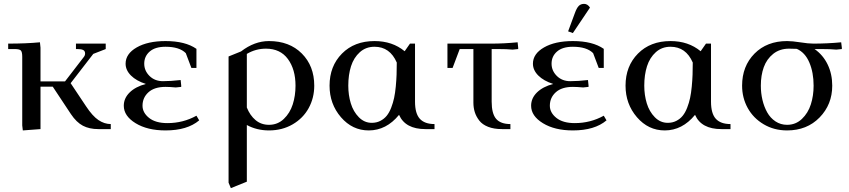

<svg xmlns="http://www.w3.org/2000/svg" viewBox="-20 -663 4362 986"><path d="M22 -411.1V-439Q115.2 -439 185.1 -445.8L188 -418V-245.1H314L410.2 -370.1Q417 -378.4 417 -388.2Q417 -400.9 407.5 -406Q397.9 -411.1 377.9 -411.1H370.1V-439H522.9V-411.1L459 -386.2L342.8 -235.8L421.9 -117.2Q455.1 -66.9 485.6 -46.4Q516.1 -25.9 548.8 -25.9V0H484.9Q439 0 405.8 -17.3Q372.6 -34.7 344.2 -77.1L251 -217.8H188V0L97.2 6.8L94.2 -19V-371.1Q94.2 -396 87.2 -403.6Q80.1 -411.1 55.2 -411.1Z M615.7 -120.1Q615.7 -158.7 645.8 -188.2Q675.8 -217.8 729 -231.9Q680.2 -247.6 652.6 -275.1Q625 -302.7 625 -335.9Q625 -386.7 681.9 -419.4Q738.8 -452.1 830.1 -452.1Q931.6 -452.1 988.8 -412.1V-314H962.9L934.1 -390.1Q901.4 -422.9 830.1 -422.9Q776.9 -422.9 748.8 -398.4Q720.7 -374 720.7 -335.9Q720.7 -299.8 747.8 -272.9Q774.9 -246.1 816.9 -246.1Q857.4 -246.1 907.7 -252L910.6 -224.1V-216.8L882.8 -213.9Q851.1 -216.8 830.1 -216.8Q772.9 -216.8 742.4 -189.2Q711.9 -161.6 711.9 -120.1Q711.9 -84.5 745.4 -57.6Q778.8 -30.8 839.8 -30.8Q920.4 -30.8 988.8 -68.8L1002.9 -44.9Q941.9 6.8 830.1 6.8Q736.8 6.8 676.3 -30.3Q615.7 -67.4 615.7 -120.1Z M1153.8 274.9V-373L1217.8 -398.9Q1286.6 -452.1 1361.3 -452.1Q1466.3 -452.1 1530 -388.2Q1593.8 -324.2 1593.8 -223.1Q1593.8 -160.2 1565.2 -107.9Q1536.6 -55.7 1482.9 -24.4Q1429.2 6.8 1361.3 6.8Q1298.8 6.8 1247.6 -21V270L1165.5 303.2ZM1247.6 -110.8Q1263.7 -70.3 1292.5 -46.1Q1321.3 -22 1361.3 -22Q1405.8 -22 1437.5 -52.2Q1469.2 -82.5 1483.4 -127Q1497.6 -171.4 1497.6 -223.1Q1497.6 -306.6 1458.5 -359.9Q1419.4 -413.1 1345.7 -413.1Q1293 -413.1 1247.6 -386.2Z M1672.4 -223.1Q1672.4 -323.2 1736.1 -387.7Q1799.8 -452.1 1903.3 -452.1Q1995.1 -452.1 2058.1 -399.9L2085.4 -439H2111.3V-141.1Q2111.3 -80.1 2136 -53Q2160.6 -25.9 2211.4 -25.9V0H2164.6Q2061.5 0 2029.3 -73.2Q1963.9 6.8 1873.5 6.8Q1789.6 6.8 1731 -61Q1672.4 -128.9 1672.4 -223.1ZM1768.6 -223.1Q1768.6 -174.8 1781.5 -132.3Q1794.4 -89.8 1822.8 -61Q1851.1 -32.2 1889.2 -32.2Q1913.6 -32.2 1933.1 -42.2Q1952.6 -52.2 1965.8 -68.4Q1979 -84.5 1988.8 -109.6Q1998.5 -134.8 2003.9 -159.9Q2009.3 -185.1 2012.5 -218.5Q2015.6 -252 2016.6 -279.5Q2017.6 -307.1 2017.6 -341.8Q1982.4 -422.9 1903.3 -422.9Q1858.9 -422.9 1827.9 -395Q1796.9 -367.2 1782.7 -323Q1768.6 -278.8 1768.6 -223.1Z M2277.8 -314V-439H2504.9Q2567.9 -439 2638.2 -445.8L2641.1 -418V-411.1L2612.8 -408.2Q2583 -411.1 2536.1 -411.1H2504.9V-141.1Q2504.9 -79.6 2527.8 -52.7Q2550.8 -25.9 2601.1 -25.9V0H2558.1Q2516.6 0 2486.8 -11.7Q2457 -23.4 2441.2 -43.9Q2425.3 -64.5 2418.2 -87.2Q2411.1 -109.9 2411.1 -136.2V-411.1H2340.8L2304.2 -314Z M2707.5 -120.1Q2707.5 -158.7 2737.5 -188.2Q2767.6 -217.8 2820.8 -231.9Q2772 -247.6 2744.4 -275.1Q2716.8 -302.7 2716.8 -335.9Q2716.8 -386.7 2773.7 -419.4Q2830.6 -452.1 2921.9 -452.1Q3023.4 -452.1 3080.6 -412.1V-314H3054.7L3025.9 -390.1Q2993.2 -422.9 2921.9 -422.9Q2868.7 -422.9 2840.6 -398.4Q2812.5 -374 2812.5 -335.9Q2812.5 -299.8 2839.6 -272.9Q2866.7 -246.1 2908.7 -246.1Q2949.2 -246.1 2999.5 -252L3002.4 -224.1V-216.8L2974.6 -213.9Q2942.9 -216.8 2921.9 -216.8Q2864.7 -216.8 2834.2 -189.2Q2803.7 -161.6 2803.7 -120.1Q2803.7 -84.5 2837.2 -57.6Q2870.6 -30.8 2931.6 -30.8Q3012.2 -30.8 3080.6 -68.8L3094.7 -44.9Q3033.7 6.8 2921.9 6.8Q2828.6 6.8 2768.1 -30.3Q2707.5 -67.4 2707.5 -120.1ZM2897.5 -502 2931.6 -594.2Q2941.4 -621.6 2951.9 -632.3Q2962.4 -643.1 2979.5 -643.1Q2997.6 -643.1 3009.8 -624L2921.9 -493.2Z M3192.4 -223.1Q3192.4 -323.2 3256.1 -387.7Q3319.8 -452.1 3423.3 -452.1Q3515.1 -452.1 3578.1 -399.9L3605.5 -439H3631.3V-141.1Q3631.3 -80.1 3656 -53Q3680.7 -25.9 3731.4 -25.9V0H3684.6Q3581.5 0 3549.3 -73.2Q3483.9 6.8 3393.6 6.8Q3309.6 6.8 3251 -61Q3192.4 -128.9 3192.4 -223.1ZM3288.6 -223.1Q3288.6 -174.8 3301.5 -132.3Q3314.5 -89.8 3342.8 -61Q3371.1 -32.2 3409.2 -32.2Q3433.6 -32.2 3453.1 -42.2Q3472.7 -52.2 3485.8 -68.4Q3499 -84.5 3508.8 -109.6Q3518.6 -134.8 3523.9 -159.9Q3529.3 -185.1 3532.5 -218.5Q3535.6 -252 3536.6 -279.5Q3537.6 -307.1 3537.6 -341.8Q3502.4 -422.9 3423.3 -422.9Q3378.9 -422.9 3347.9 -395Q3316.9 -367.2 3302.7 -323Q3288.6 -278.8 3288.6 -223.1Z M3791 -223.1Q3791 -323.2 3854.7 -387.7Q3918.5 -452.1 4022 -452.1Q4048.8 -452.1 4089.8 -445.6Q4130.9 -439 4157.2 -439Q4229.5 -439 4299.8 -445.8L4303.2 -418V-411.1L4274.9 -408.2Q4245.1 -411.1 4198.2 -411.1H4163.1Q4206.5 -380.9 4230.2 -332Q4253.9 -283.2 4253.9 -223.1Q4253.9 -126.5 4189 -59.8Q4124 6.8 4022 6.8Q3955.1 6.8 3901.9 -24.7Q3848.6 -56.2 3819.8 -108.4Q3791 -160.6 3791 -223.1ZM3887.2 -223.1Q3887.2 -185.1 3895.5 -149.9Q3903.8 -114.7 3919.9 -85.9Q3936 -57.1 3962.4 -39.6Q3988.8 -22 4022 -22Q4066.4 -22 4098.1 -52.2Q4129.9 -82.5 4144 -127Q4158.2 -171.4 4158.2 -223.1Q4158.2 -291 4136.2 -342.3Q4114.3 -393.6 4071.8 -412.1Q4056.6 -413.1 4032.2 -413.1Q3984.4 -413.1 3950.9 -386.5Q3917.5 -359.9 3902.3 -317.9Q3887.2 -275.9 3887.2 -223.1Z"/></svg>

Font: Dihjauti S
Style: Bold
Weight: 700
Designer: T. Christopher White
Version: Version 3.0.0